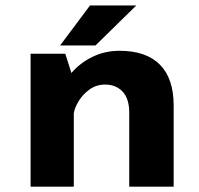

<svg xmlns="http://www.w3.org/2000/svg" viewBox="-20 -702 750 722"><path d="M95 0V-500H225.5L248.5 -427.5Q280.5 -465 327.2 -488Q374 -511 429.5 -511Q529.5 -511 581.2 -459Q633 -407 633 -305.5V0H466V-278Q466 -331 441 -357.5Q416 -384 375.5 -384Q342.5 -384 317 -365.8Q291.5 -347.5 276 -322Q260.5 -296.5 257.5 -276V0ZM206 -531 318.5 -681.5H492.5L339 -531Z"/></svg>

Font: League Mono
Style: Bold
Weight: 700
Width: 6
Designer: Tyler Finck
Foundry: The League of Moveable Type / Tyler Finck
Version: Version 2.300;RELEASE